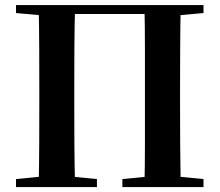

<svg xmlns="http://www.w3.org/2000/svg" viewBox="-20 -761 893 781"><path d="M137.2 0Q139.2 -85.2 139.5 -171.8Q139.9 -258.5 139.9 -346.1V-393.6Q139.9 -481.3 139.5 -567.7Q139.2 -654.1 137.2 -740.5H285.6Q283.1 -655.6 282.6 -568.4Q282.1 -481.3 282.1 -393.6V-346.9Q282.1 -258.9 282.6 -172.8Q283.1 -86.6 285.6 0ZM567.5 0Q569.5 -85.2 569.5 -171.7Q569.5 -258.2 569.5 -346.9V-393.6Q569.5 -481.3 569.5 -567.7Q569.5 -654.1 567.5 -740.5H715.1Q713.4 -655.6 712.9 -568.4Q712.4 -481.3 712.4 -393.6V-346.1Q712.4 -259.9 712.9 -173.3Q713.4 -86.6 715.1 0ZM45.1 0V-32.6L193.8 -47.3H221.3L374.3 -32.6V0ZM477.8 0V-32.6L629.5 -47.3H655.6L807.8 -32.6V0ZM45.1 -707.9V-740.5H211.1V-694.2H198.2ZM641.5 -694.2V-740.5H807.8V-707.9L654.8 -694.2ZM211.1 -704.1V-740.5H641.5V-704.1Z"/></svg>

Font: Early Summer Mincho VF
Style: Regular
Weight: 250
Designer: GuiWonder
Version: Version 1.002